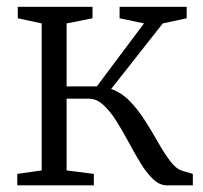

<svg xmlns="http://www.w3.org/2000/svg" viewBox="-20 -558 612 578"><path d="M32 0V-34.5L105.5 -45V-487.5L33.5 -503V-537.5H258.5V-503L180.5 -487.5V-298H271.5L413.5 -487.5L340 -503V-537.5H542V-503L470 -487.5L314.5 -290Q345.5 -279.5 370.8 -253.5Q396 -227.5 417 -194.2Q438 -161 456.5 -128.5Q475 -96 492.5 -72.8Q510 -49.5 528.5 -44L560.5 -34.5V0H482.5Q460.5 0 440.8 -18.8Q421 -37.5 402.8 -67.5Q384.5 -97.5 366.8 -130.8Q349 -164 330.2 -193.8Q311.5 -223.5 291 -242.2Q270.5 -261 247.5 -261H180.5V-45L262.5 -34.5V0Z"/></svg>

Font: Merriweather 60pt Light
Style: Regular
Weight: 300
Version: Version 2.100